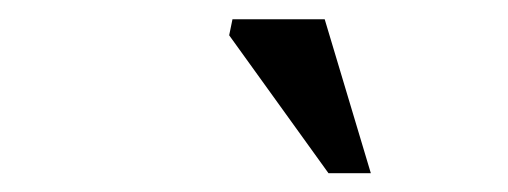

<svg xmlns="http://www.w3.org/2000/svg" viewBox="-20 -742 540 204"><path d="M374 -558H329L223.5 -704.5L227 -721.5H325Z"/></svg>

Font: Newsreader 8pt
Style: Italic
Weight: 400
Italic angle: -17°
Version: Version 1.003